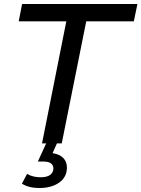

<svg xmlns="http://www.w3.org/2000/svg" viewBox="-20 -720 710 964"><path d="M191 0 313 -613H74L91 -700H670L652 -613H413L290 0ZM177 224Q151 224 129 218.5Q107 213 90 202L116 153Q131 162 148 166Q165 170 184 170Q217 170 232.5 157.5Q248 145 248 126Q248 109 235.5 100Q223 91 197 91H170L215 -7H269L244 49Q279 54 297.5 73Q316 92 316 121Q316 169 277.5 196.5Q239 224 177 224Z"/></svg>

Font: Montserrat Thin Medium
Style: Italic
Weight: 500
Italic angle: -11.3°
Version: Version 9.000